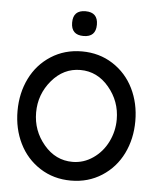

<svg xmlns="http://www.w3.org/2000/svg" viewBox="-49 -686 602 739"><g transform="rotate(5 252.0 -317.0)"><path d="M252 -548.3Q204.1 -548.3 204.1 -596.2Q204.1 -644 252 -644Q299.8 -644 299.8 -596.2Q299.8 -548.3 252 -548.3ZM52.2 -113.8Q24.4 -170.4 24.4 -239.3Q24.4 -308.1 52.2 -364.7Q80.1 -421.4 132.6 -455.1Q185.1 -488.8 252 -488.8Q318.8 -488.8 371.3 -455.1Q423.8 -421.4 451.7 -364.7Q479.5 -308.1 479.5 -239.3Q479.5 -170.4 451.7 -113.8Q423.8 -57.1 371.3 -23.4Q318.8 10.3 252 10.3Q185.1 10.3 132.6 -23.4Q80.1 -57.1 52.2 -113.8ZM407.7 -239.3Q407.7 -309.6 362.5 -363.3Q317.4 -417 252 -417Q187 -417 141.6 -363.3Q96.2 -309.6 96.2 -239.3Q96.2 -168.9 141.4 -115.5Q186.5 -62 252 -62Q294.9 -62 331.3 -87.2Q367.7 -112.3 387.7 -153.1Q407.7 -193.8 407.7 -239.3Z"/></g></svg>

Font: Eligible
Style: Regular
Weight: 500
Version: Version 1.1